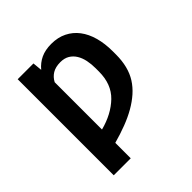

<svg xmlns="http://www.w3.org/2000/svg" viewBox="-199 -704 1058 1058"><g transform="rotate(-45 330.0 -175.0)"><path d="M90.2 203.1V-545.5H213.1L218.4 -490.4Q243.3 -520.6 277.3 -536.6Q311.4 -552.6 358.7 -552.6Q409.8 -552.6 449.2 -533Q488.6 -513.5 515.4 -478.2Q542.3 -442.8 555.9 -393.5Q569.6 -344.1 569.6 -284.4V-259.2Q569.6 -162.3 528.8 -98Q508.2 -65.7 478.3 -39.2Q448.5 -12.8 410 9.4Q371.4 31.6 324.6 49.5Q277.7 67.5 222.7 82.7V203.1ZM222.7 -21Q317.8 -45.8 377.5 -103.3Q436.8 -160.5 436.8 -259.2V-284.4Q436.8 -317.1 430.8 -346.4Q424.7 -375.7 411 -397.9Q397.4 -420.1 375.7 -433.1Q354 -446 322.8 -446Q285.2 -446 260.8 -431.1Q236.5 -416.2 222.7 -389.6Z"/></g></svg>

Font: Inter P Semi Bold
Style: Regular
Weight: 600
Designer: Rasmus Andersson
Foundry: rsms
Version: Version 3.018;git-588b23468